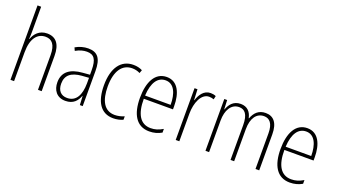

<svg xmlns="http://www.w3.org/2000/svg" viewBox="-63 -1363 3250 1843"><g transform="rotate(20 1562.0 -441.0)"><path d="M113 -569V-826H76V-66H113V-361C113 -505 172 -570 253 -570C317 -570 357 -528 357 -420V-66H395V-426C395 -547 346 -605 257 -605C176 -605 132 -551 113 -496H110C112 -520 113 -539 113 -569Z M677 -605C632 -605 586 -592 547 -569L561 -538C603 -562 641 -571 675 -571C746 -571 777 -532 777 -419V-373L704 -367C578 -357 507 -304 507 -199C507 -120 549 -56 639 -56C721 -56 758 -104 778 -158H780L785 -66H814V-423C814 -552 772 -605 677 -605ZM707 -337 778 -342V-284C777 -167 737 -88 645 -88C582 -88 546 -128 546 -199C546 -285 600 -328 707 -337Z M1127 -56C1163 -56 1200 -64 1227 -77V-112C1197 -99 1163 -91 1130 -91C1021 -91 975 -186 975 -326C975 -484 1036 -570 1138 -570C1165 -570 1193 -564 1218 -551L1230 -584C1203 -598 1173 -605 1137 -605C1012 -605 937 -503 937 -325C937 -159 998 -56 1127 -56Z M1479 -605C1361 -605 1303 -493 1303 -329C1303 -164 1363 -56 1495 -56C1544 -56 1584 -68 1621 -89V-127C1577 -101 1541 -90 1497 -90C1393 -90 1340 -176 1341 -333H1639V-366C1639 -494 1594 -605 1479 -605ZM1479 -571C1566 -571 1603 -481 1603 -366H1342C1349 -503 1400 -571 1479 -571Z M1926 -604C1857 -604 1820 -543 1802 -486H1799L1794 -595H1764V-66H1801V-349C1801 -459 1845 -566 1925 -566C1943 -566 1960 -562 1973 -557L1981 -593C1964 -601 1945 -604 1926 -604Z M2489 -605C2417 -605 2377 -563 2354 -502H2351C2339 -561 2303 -605 2234 -605C2156 -605 2122 -551 2104 -502H2101L2097 -595H2068V-66H2105V-389C2105 -492 2148 -571 2230 -571C2285 -571 2324 -534 2324 -421V-66H2361V-394C2361 -507 2409 -571 2484 -571C2540 -571 2579 -531 2579 -430V-66H2617V-433C2617 -552 2568 -605 2489 -605Z M2915 -605C2797 -605 2739 -493 2739 -329C2739 -164 2799 -56 2931 -56C2980 -56 3020 -68 3057 -89V-127C3013 -101 2977 -90 2933 -90C2829 -90 2776 -176 2777 -333H3075V-366C3075 -494 3030 -605 2915 -605ZM2915 -571C3002 -571 3039 -481 3039 -366H2778C2785 -503 2836 -571 2915 -571Z"/></g></svg>

Font: Noto Sans Malayalam UI Condensed ExtraLight
Style: Regular
Weight: 200
Width: 3
Designer: Jelle Bosma - Monotype Design Team
Foundry: Monotype Imaging Inc.
Version: Version 2.104